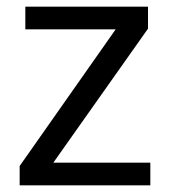

<svg xmlns="http://www.w3.org/2000/svg" viewBox="-20 -556 510 576"><path d="M431 0V-68H140L424 -470V-536H56V-468H327L39 -58V0Z"/></svg>

Font: Noto Sans Kayah Li
Style: Regular
Weight: 400
Designer: Monotype Design Team, Sérgio Martins
Foundry: Monotype Imaging Inc.
Version: Version 2.002